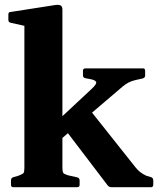

<svg xmlns="http://www.w3.org/2000/svg" viewBox="-20 -783 661 803"><path d="M36 0Q26 0 26 -10V-29Q26 -39 36 -42L57 -48Q75 -55 78.5 -59.5Q82 -64 82 -81V-675L24 -688Q15 -690 15 -700V-723Q15 -733 25 -733L211 -762Q227 -764 234 -760Q241 -756 241 -742V-297L363 -411Q386 -432 382 -440.5Q378 -449 353 -453L337 -456Q327 -458 327 -468V-487Q327 -497 337 -497H578Q587 -497 587 -487V-467Q587 -458 577 -455L546 -448Q529 -444 517 -437.5Q505 -431 494 -422L365 -312L546 -84Q557 -70 568 -62Q579 -54 592 -48L612 -42Q621 -39 621 -28V-10Q621 0 611 0H445Q436 0 430 -8L264 -226L241 -206V-83Q241 -65 244.5 -60Q248 -55 264 -50L304 -41Q313 -38 313 -28V-10Q313 0 303 0Z"/></svg>

Font: Hahmlet
Style: Bold
Weight: 700
Designer: Minjoo Ham & Mark Frömberg
Foundry: hypertype
Version: Version 1.002; ttfautohint (v1.8.3)